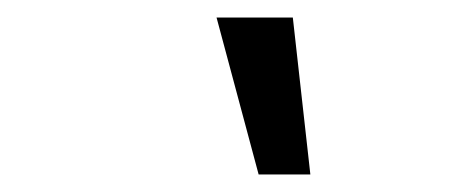

<svg xmlns="http://www.w3.org/2000/svg" viewBox="-20 -760 540 219"><path d="M275 -561 227 -740H314L334 -561Z"/></svg>

Font: Nunito Sans 7pt Condensed
Style: Italic
Weight: 400
Width: 3
Italic angle: -9°
Designer: Vernon Adams
Foundry: Vernon Adams
Version: Version 3.101;gftools[0.9.27]